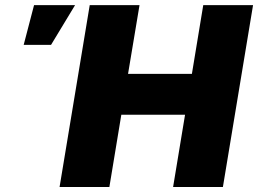

<svg xmlns="http://www.w3.org/2000/svg" viewBox="-20 -748 1032 768"><path d="M218.3 0 338.9 -727.5H538.1L492.2 -452.6H747.6L793 -727.5H992.2L871.6 0H672.4L720.2 -289.1H465.3L417.5 0ZM74.7 -568.4 116.2 -727.5H280.3L184.1 -568.4Z"/></svg>

Font: Inter 20pt Black
Style: Italic
Weight: 900
Italic angle: -9.3988°
Version: Version 4.001;git-66647c0bb